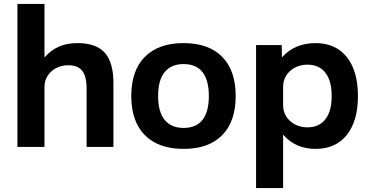

<svg xmlns="http://www.w3.org/2000/svg" viewBox="-20 -750 1883 980"><path d="M69 0V-730H207V-459H209Q241 -495 281.5 -512.5Q322 -530 376 -530Q472 -530 516 -479.5Q560 -429 559 -320V0H422V-293Q423 -358 400.5 -387.5Q378 -417 330 -417Q294 -417 266.5 -402.5Q239 -388 223 -363Q207 -338 207 -306V0Z M917 10Q789 10 719.5 -60Q650 -130 650 -260Q650 -390 719.5 -460Q789 -530 917 -530Q1045 -530 1114 -460Q1183 -390 1183 -260Q1183 -130 1114 -60Q1045 10 917 10ZM917 -97Q981 -97 1013.5 -138Q1046 -179 1046 -260Q1046 -341 1013.5 -382Q981 -423 917 -423Q854 -423 820.5 -382Q787 -341 787 -260Q787 -179 820.5 -138Q854 -97 917 -97Z M1590 -530Q1693 -530 1750 -459Q1807 -388 1807 -260Q1807 -132 1750 -61Q1693 10 1590 10Q1540 10 1498.5 -8Q1457 -26 1427 -61H1425V210H1287V-520H1418L1419 -459H1421Q1453 -495 1496 -512.5Q1539 -530 1590 -530ZM1549 -420Q1514 -420 1485.5 -405Q1457 -390 1441 -364.5Q1425 -339 1425 -306V-214Q1425 -181 1441 -155.5Q1457 -130 1485.5 -115Q1514 -100 1549 -100Q1609 -100 1641 -141.5Q1673 -183 1673 -260Q1673 -337 1641 -378.5Q1609 -420 1549 -420Z"/></svg>

Font: M PLUS 1
Style: Bold
Weight: 700
Designer: Coji Morishita
Foundry: UNDERFOREST DESIGN
Version: Version 1.001